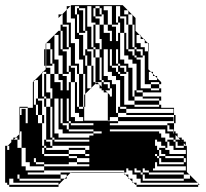

<svg xmlns="http://www.w3.org/2000/svg" viewBox="-28 -720 803 748"><path d="M200 -664H214L200 -650ZM272 -688H280V-680H272ZM456 -664H472V-678L470 -680H456ZM496 -592V-624H488V-662L486 -664H472V-624H488V-592ZM432 -656H440V-648H432ZM344 -616H336V-624H344ZM240 -528H216V-560H232V-536H240ZM432 -496V-528H424V-496ZM496 -528H504V-520H496ZM304 -528H312V-520H304ZM528 -496H504V-504H496V-520H520V-504H528ZM240 -464H248V-456H240ZM432 -464H440V-456H432ZM152 -424H144V-432H152ZM584 -408V-416L576 -424H568V-432L560 -440H552V-408ZM368 -400H376V-392H368ZM496 -368H504V-360H496ZM240 -304V-336H232V-304ZM112 -336H120V-328H112ZM432 -496H408V-528H400V-464H408V-456H424V-440H432V-432H440V-424H456V-312H496V-304H592V-312H496V-328H472V-440H464V-464H440V-472H432ZM432 -304H440V-296H432ZM304 -336H300V-350L304 -354V-368H280V-400H296V-368H304V-400H280V-432H248V-440H240V-456H264V-432H272V-464H248V-536H240V-560H216V-592H232V-560H240V-592H216V-600H208V-624H216V-616H232V-592H240V-624H216V-664H214L232 -682V-696H246L232 -682V-632H248V-552H264V-472H280V-432H296V-400H304V-432H296V-488H280V-568H264V-648H248V-696H246L250 -700H450L470 -680H472V-678L486 -664H488V-662L500 -650V-600L516 -584H520V-580L532 -568H536V-564L548 -552H552V-536H550V-550L548 -552H536V-564L532 -568H520V-580L516 -584H504V-552H520V-536H536V-520H550V-450L560 -440H568V-432L576 -424H584V-416L600 -400V-392H592V-400H560V-392H592V-376H600V-360H528V-368H504V-472H488V-488H472V-504H456V-592H440V-624H456V-592H464V-528H472V-520H488V-504H496V-496H504V-488H520V-376H560V-368H592V-376H560V-392H536V-504H528V-528H504V-536H496V-560H472V-592H488V-560H496V-592H472V-624H440V-632H432V-648H456V-624H464V-656H440V-696H424V-632H432V-624H408V-696H376V-680H392V-624H408V-616H424V-560H432V-592H440V-488H456V-472H472V-456H488V-344H496V-328H592V-312H600V-300H650V-272H656V-240H650V-272H464V-280H432V-296H464V-280H648V-296H464V-304H440V-408H424V-424H408V-440H392V-528H368V-568H360V-624H344V-632H328V-696H312V-616H328V-536H336V-528H344V-496H360V-464H368V-496H360V-528H344V-536H336V-552H360V-528H376V-424H392V-408H408V-392H424V-280H432V-264H648V-248H432V-264H400V-250H392V-358L390 -360H376V-368H368V-376H360V-390L358 -392H344V-394L350 -400L358 -392H360V-390L368 -382V-392H392V-376H400V-368H382L390 -360H392V-358L400 -350V-344H408V-376H400V-400H376V-408H368V-432H344V-464H360V-432H368V-464H344V-496H312V-504H304V-520H328V-496H336V-528H312V-600H304V-624H280V-656H296V-624H304V-656H280V-664H272V-680H296V-656H304V-688H280V-696H264V-664H272V-592H280V-584H296V-504H304V-464H312V-376H326L304 -354ZM240 -240H248V-232H240ZM664 -184V-186L656 -194V-184ZM680 -168H682L680 -170ZM176 -176H184V-168H176ZM696 -152V-154L688 -162V-152ZM104 -136V-144H88V-136ZM592 -144H584V-136H592V-120H600V-136H592ZM144 -144H152V-136H144ZM104 -120H88V-136H104ZM624 -144H616V-152H600V-168H584V-176H576V-152H584V-144H616V-136H632V-120H696V-136H648V-152H624ZM8 -104H0V-120H8ZM40 -120H24V-136H40ZM584 -72V-88H576V-72ZM8 -88H0V-104H8ZM112 -112H120V-104H112ZM40 -88H24V-104H40ZM8 -72H0V-88H8ZM688 -80V-88H600V-104H592V-112H616V-104H688V-88H696V-104H688V-112H616V-120H592V-112H584V-120H576V-112H584V-104H592V-80ZM8 -56H0V-72H8ZM40 -56H24V-72H40ZM576 -64H568V-56H696V-72H576ZM472 -56V-64H464V-56ZM536 -56V-64H528V-56ZM8 -40H0V-56H8ZM8 -40V-24H0V-40ZM48 -48H56V-40H48ZM688 -16V-24H536V-40H528V-48H552V-40H688V-24H712V-38L710 -40H688V-48H552V-56H528V-48H520V-56H504V-64H496V-48H520V-40H528V-16ZM208 -16V-24H48V-40H40V-24H48V-16ZM112 -144V-240H88V-296H104V-240H120V-144H136V-120H144V-112H240V-104H272V-88H320V-104H272V-112H240V-120H144V-136H240V-120H304V-112H320V-120H304V-136H240V-144H152V-152H144V-176H152V-168H168V-152H176V-144H304V-136H320V-152H176V-168H320V-176H184V-184H176V-240H152V-272H168V-240H176V-272H152V-304H120V-312H112V-328H136V-304H144V-336H120V-408H108L136 -436V-440H140L136 -436V-344H144V-336H152V-304H168V-272H176V-304H168V-336H152V-344H144V-360H168V-336H184V-200H200V-184H320V-192H336V-200H216V-216H200V-336H176V-376H168V-432H152V-440H140L150 -450V-464H144V-528H150V-496H168V-472H176V-464H152V-496H150V-464H152V-456H168V-432H184V-400H208V-368H216V-408H200V-432H184V-472H176V-496H152V-528H150V-550L200 -600H208V-528H216V-520H232V-440H240V-432H216V-504H200V-584H184V-488H200V-432H216V-424H232V-368H240V-400H248V-264H264V-248H296V-264H280V-280H264V-400H248V-432H264V-400H272V-304H280V-296H296V-304H280V-336H296V-304H300V-250H392V-248H432V-240H400V-232H624V-216H632V-232H624V-240H650V-208H656V-200H664V-186L666 -184H680V-176H688V-168H696V-154L700 -150V-50L710 -40H712V-38L742 -8H744V-6L750 0H744V-6L742 -8H520V-24H504V-40H488V-56H464V-48H456V-56H240V-72H320V-80H272V-88H240V-80H144V-88H112V-104H104V-88H112V-80H144V-72H240V-48H248L232 -32V-24H224L232 -32V-40H208V-48H240V-56H144V-72H88V-88H72V-144H56V-208H50V-200L48 -198V-176H40V-184H34L48 -198V-304H80V-300H50V-272H72V-240H80V-272H56V-296H72V-272H80V-300H100V-400L104 -404V-408H108L104 -404V-312H112V-272H120V-240H136V-152H144V-144H136V-136H120V-144ZM304 -592H280V-624H296V-600H304ZM344 -600H336V-616H344ZM344 -584H336V-600H344ZM344 -568H336V-584H344ZM368 -656H344V-688H336V-656H344V-648H360V-624H376V-592H400V-560H408V-600H392V-624H376V-664H368V-688H360V-696H344V-688H360V-664H368ZM344 -568V-552H336V-568ZM496 -528H472V-560H488V-536H496ZM552 -520H550V-536H552ZM176 -496V-528H168V-552H152V-528H168V-496ZM432 -464H408V-496H424V-472H432ZM464 -432H440V-440H432V-456H456V-440H464ZM368 -400H344V-432H360V-408H368ZM152 -408H144V-424H152ZM152 -392H144V-408H152ZM328 -376H326L328 -378V-464H312V-496H328V-464H336V-400H344V-394L328 -378ZM152 -376H144V-392H152ZM376 -376V-374L374 -376ZM152 -376V-360H144V-376ZM304 -304H300V-336H280V-368H296V-336H304ZM408 -328H400V-344H408ZM600 -344V-328H592V-336H528V-344H496V-360H528V-344ZM408 -312H400V-328H408ZM408 -296H400V-312H408ZM408 -280V-264H400V-280ZM408 -280H400V-296H408ZM240 -240H216V-272H232V-248H240ZM50 -272H56V-240H50ZM144 -240H136V-272H120V-304H136V-272H144ZM592 -208V-200H600V-184H616V-168H624V-152H632V-168H624V-200H616V-216H400V-208ZM648 -216H624V-208H648V-200H650V-208H648ZM240 -272V-304H216V-336H208V-240H216V-232H232V-216H240V-208H336V-200H368V-208H336V-216H240V-232H336V-240H248V-248H240V-272H216V-304H232V-272ZM176 -176H152V-240H168V-184H176ZM688 -144V-152H664V-168H656V-176H674L666 -184H656V-176H648V-184H632V-200H624V-176H648V-168H656V-144ZM8 -120H0V-136H8ZM40 -136V-144H24V-136ZM40 -104V-112H24V-104ZM112 -112V-120H88V-112ZM112 -144V-120H120V-112H144V-104H88V-112H80V-144H72V-208H80V-144ZM40 -72V-80H24V-72ZM48 -48V-56H24V-48ZM0 0V-8H-8V-152H2L0 -150V-136H8V-152H2L16 -166V-176H24V-184H34L26 -176H40V-144H56V-72H72V-56H144V-48H80V-40H24V-48H16V-166L24 -174V-144H48V-112H40V-120H24V-112H48V-80H40V-88H24V-80H48V-56H56V-48H80V-40H208V-24H224L200 0V-8H24V-24H8V-8H0V-24H8V0H200V8H8V0ZM744 8H504V0H500L492 -8H488V-12L476 -24H472V-28L460 -40H456V-44L452 -48H248L250 -50H450L452 -48H456V-44L460 -40H472V-28L476 -24H488V-12L492 -8H504V0H744Z"/></svg>

Font: Rubik Broken Fax
Style: Regular
Weight: 400
Designer: Hubert and Fischer, NaN
Foundry: Hubert and Fischer, NaN
Version: Version 2.201